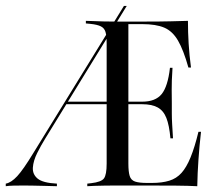

<svg xmlns="http://www.w3.org/2000/svg" viewBox="-28 -643 768 663"><path d="M-8.1 0V-8.9Q10.5 -12.1 31.5 -34.7Q52.4 -57.3 87.1 -114.5L400 -622.6H409.7L128.2 -164.5Q113.7 -141.1 100.4 -114.5Q87.1 -87.9 85.5 -64.5Q83.9 -41.1 102 -26.2Q120.2 -11.3 168.5 -8.9V0Q142.7 -0.8 123 -1.2Q103.2 -1.6 86.7 -2Q70.2 -2.4 54.8 -2.4Q35.5 -2.4 18.5 -2Q1.6 -1.6 -8.1 0ZM196 -283.1 201.6 -291.9H487.9V-283.1ZM370.2 -2.4Q350 -2.4 331 -2Q312.1 -1.6 297.6 -1.2Q283.1 -0.8 273.4 0V-8.9L287.1 -10.5Q321.8 -14.5 331 -27Q340.3 -39.5 340.3 -78.2V-492.7Q340.3 -519.4 336.3 -532.7Q332.3 -546 320.2 -552Q308.1 -558.1 284.7 -560.5L268.5 -562.1V-571Q279 -571 294 -570.2Q308.9 -569.4 328.6 -569Q348.4 -568.5 369.4 -568.5H379H473.4Q525.8 -568.5 561.3 -569.4Q596.8 -570.2 621 -571Q621 -532.3 623.4 -492.3Q625.8 -452.4 631.5 -409.7H622.6Q605.6 -470.2 586.7 -502.8Q567.7 -535.5 539.1 -547.6Q510.5 -559.7 462.9 -559.7H415.3V-78.2Q415.3 -50 419.8 -35.5Q424.2 -21 438.3 -16.1Q452.4 -11.3 479.8 -11.3H496.8Q531.5 -11.3 556.5 -19Q581.5 -26.6 598.8 -46Q616.1 -65.3 630.2 -100Q644.4 -134.7 657.3 -187.9H666.1Q660.5 -138.7 657.3 -91.9Q654 -45.2 653.2 0Q623.4 -1.6 579.8 -2Q536.3 -2.4 471.8 -2.4H379ZM560.5 -165.3Q556.5 -210.5 546.4 -235.9Q536.3 -261.3 516.1 -272.2Q496 -283.1 462.9 -283.1V-291.9Q508.9 -291.9 530.2 -318.1Q551.6 -344.4 558.9 -408.9H567.7Q564.5 -359.7 564.9 -333.9Q565.3 -308.1 565.3 -287.1Q565.3 -268.5 565.3 -251.2Q565.3 -233.9 566.5 -213.3Q567.7 -192.7 569.4 -165.3Z"/></svg>

Font: Playfair 144pt SemiCondensed Light
Style: Regular
Weight: 300
Width: 4
Designer: Claus Eggers Sørensen
Foundry: Claus Eggers Sørensen
Version: Version 2.203